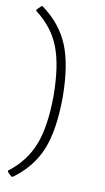

<svg xmlns="http://www.w3.org/2000/svg" viewBox="-91 -707 489 893"><g transform="rotate(10 154.0 -260.5)"><path d="M30 142 10 123V117Q89 57 123 -29.5Q157 -116 158 -262Q157 -406 123.5 -491.5Q90 -577 10 -637V-643L30 -663H36Q125 -598 162.5 -506.5Q200 -415 201 -262Q200 -107 162.5 -14.5Q125 78 36 142Z"/></g></svg>

Font: Alegreya Sans Light
Style: Regular
Weight: 300
Designer: Juan Pablo del Peral
Foundry: Huerta Tipografica
Version: Version 2.007